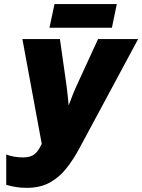

<svg xmlns="http://www.w3.org/2000/svg" viewBox="-20 -904 692 934"><path d="M109.9 9.8Q80.6 9.8 56.2 5.6Q31.7 1.5 10.3 -4.9V-152.8Q26.9 -145.5 49.1 -141.8Q71.3 -138.2 91.3 -138.2Q111.3 -138.2 125.2 -142.3Q139.2 -146.5 149.2 -154.8Q159.2 -163.1 167.2 -175.5Q175.3 -188 183.1 -204.1L88.9 -713.9H271.5L303.2 -490.7Q305.2 -477.5 307.1 -458.7Q309.1 -439.9 311 -421.9Q313 -403.8 314 -391.1Q322.8 -415.5 334 -443.4Q345.2 -471.2 357.9 -498.5L457 -713.9H651.9L368.7 -187Q337.9 -128.9 302.5 -84.5Q267.1 -40 220.7 -15.1Q174.3 9.8 109.9 9.8ZM220.7 -769 245.1 -884.3H548.3L524.4 -769Z"/></svg>

Font: Open Sans SemiCondensed ExtraBold
Style: Italic
Weight: 800
Width: 4
Italic angle: -12°
Designer: Monotype Design Team
Foundry: Monotype Imaging Inc.
Version: Version 3.003